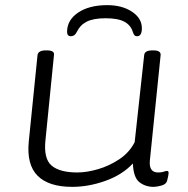

<svg xmlns="http://www.w3.org/2000/svg" viewBox="-20 -721 733 747"><path d="M261 6Q169 6 126 -37.5Q83 -81 92 -171L126 -507Q129 -525 158 -525H162Q193 -525 190 -507L157 -177Q149 -104 180.5 -77Q212 -50 281 -50Q317 -50 360.5 -62.5Q404 -75 443.5 -101Q483 -127 504 -168L541 -507Q543 -525 573 -525H577Q606 -525 605 -507L563 -96Q559 -50 595 -50Q609 -50 617 -53Q625 -56 630 -56Q636 -56 636 -48Q636 -45 634.5 -36.5Q633 -28 630 -17Q626 -4 608 1Q590 6 578 6Q545 6 522 -12.5Q499 -31 497 -85Q456 -41 390.5 -17.5Q325 6 261 6ZM397 -701Q455 -701 493.5 -675.5Q532 -650 532 -611Q532 -580 513 -580Q507 -580 503.5 -583.5Q500 -587 497 -596Q489 -623 464 -636.5Q439 -650 391 -650Q343 -650 317 -636.5Q291 -623 279 -597Q274 -587 268 -583.5Q262 -580 256 -580Q241 -580 241 -597Q241 -643 284 -672Q327 -701 397 -701Z"/></svg>

Font: Asap Expanded Expanded Light
Style: Italic
Weight: 300
Width: 7
Italic angle: -6°
Designer: Pablo Cosgaya
Foundry: Omnibus-Type
Version: Version 3.001; ttfautohint (v1.8.4.7-5d5b)